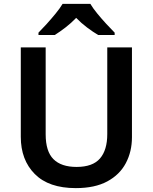

<svg xmlns="http://www.w3.org/2000/svg" viewBox="-20 -958 787 988"><path d="M659 -252Q659 -178 627.5 -118.5Q596 -59 532 -24.5Q468 10 370 10Q231 10 159 -62.5Q87 -135 87 -254V-714H215V-267Q215 -179 255 -139Q295 -99 374 -99Q457 -99 494.5 -142.5Q532 -186 532 -268V-714H659ZM445 -938Q458 -916 480.5 -888.5Q503 -861 527 -835Q551 -809 570 -790V-778H485Q458 -794 428 -816.5Q398 -839 372 -866Q346 -839 317.5 -817Q289 -795 262 -778H178V-790Q197 -809 220.5 -835Q244 -861 266.5 -888.5Q289 -916 302 -938Z"/></svg>

Font: Noto Sans SemiBold
Style: Regular
Weight: 600
Designer: Monotype Design Team
Foundry: Monotype Imaging Inc.
Version: Version 2.007